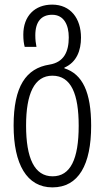

<svg xmlns="http://www.w3.org/2000/svg" viewBox="-20 -562 453 832"><path d="M207 250C321 250 375 151 375 -17C375 -162 338 -241 259 -266V-269C312 -292 331 -343 331 -399C331 -482 286 -542 206 -542C131 -542 81 -493 81 -412C81 -390 83 -374 87 -359H138C135 -375 133 -389 133 -409C133 -469 160 -498 206 -498C257 -498 278 -454 278 -400C278 -338 257 -292 194 -282C93 -266 39 -188 39 -18C39 149 96 250 207 250ZM208 202C129 202 93 123 93 -18C93 -156 129 -234 207 -234C289 -234 321 -153 321 -17C321 128 285 202 208 202Z"/></svg>

Font: Noto Sans Georgian ExtraCondensed Light
Style: Regular
Weight: 300
Width: 2
Designer: Monotype Design Team, Akaki Razmadze
Foundry: Google LLC
Version: Version 2.005